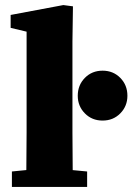

<svg xmlns="http://www.w3.org/2000/svg" viewBox="-20 -738 523 758"><path d="M27 0V-61L128 -71H219L324 -61V0ZM83 0Q84 -36 84 -72Q84 -108 84.5 -144Q85 -180 85 -215V-613L22 -628V-679L230 -718L268 -713L266 -574V-215Q266 -180 266.5 -144Q267 -108 267 -72Q267 -36 268 0ZM385 -262Q343 -262 315 -290.5Q287 -319 287 -360Q287 -402 315 -430.5Q343 -459 385 -459Q427 -459 455 -430.5Q483 -402 483 -360Q483 -319 455 -290.5Q427 -262 385 -262Z"/></svg>

Font: Source Serif 4 ExtraBold
Style: Regular
Weight: 800
Designer: Frank Grießhammer
Foundry: Adobe Systems Incorporated
Version: Version 4.004;hotconv 1.0.116;makeotfexe 2.5.65601